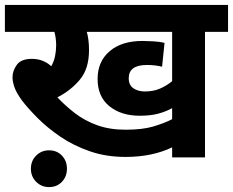

<svg xmlns="http://www.w3.org/2000/svg" viewBox="-20 -642 950 783"><path d="M816 -512V0H682V-41Q600 -2 492 -2Q413 -2 346.5 -25Q280 -48 227 -84Q174 -120 134.5 -159.5Q95 -199 69 -233Q46 -265 38.5 -287.5Q31 -310 31 -327Q31 -353 48.5 -377.5Q66 -402 110 -402Q156 -402 189 -372Q200 -391 204.5 -413Q209 -435 209 -458Q209 -485 202 -512H0V-622H910V-512ZM571 -269Q605 -269 632 -280.5Q659 -292 682 -311V-512H334Q338 -498 340.5 -479.5Q343 -461 343 -437Q343 -362 306 -317.5Q269 -273 214 -245Q246 -211 285.5 -180.5Q325 -150 376 -131.5Q427 -113 492 -113Q560 -113 604.5 -126Q649 -139 682 -156V-201Q657 -187 625.5 -178.5Q594 -170 550 -170Q474 -170 426 -209Q378 -248 378 -320Q378 -391 427 -433Q476 -475 561 -475Q578 -475 605 -473.5Q632 -472 651 -467L641 -370Q629 -373 613.5 -375Q598 -377 579 -377Q505 -377 505 -323Q505 -295 524 -282Q543 -269 571 -269ZM106 46Q106 14 127.5 -7.5Q149 -29 180 -29Q212 -29 232.5 -7.5Q253 14 253 46Q253 78 232.5 99.5Q212 121 180 121Q149 121 127.5 99.5Q106 78 106 46Z"/></svg>

Font: Noto Sans Devanagari UI
Style: Bold
Weight: 700
Designer: Jelle Bosma - Monotype Design Team
Foundry: Monotype Imaging Inc.
Version: Version 2.004; ttfautohint (v1.8.4.7-5d5b)